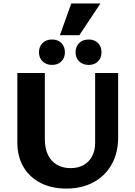

<svg xmlns="http://www.w3.org/2000/svg" viewBox="-20 -1083 787 1118"><path d="M366 15Q280 15 216 -18Q152 -51 116.5 -111Q81 -171 81 -254V-658H241V-274Q241 -219 259.5 -181Q278 -143 312 -123.5Q346 -104 391 -104Q435 -104 467 -122Q499 -140 516.5 -173.5Q534 -207 534 -251V-658H668V-284Q668 -193 630.5 -126Q593 -59 525 -22Q457 15 366 15ZM283 -705Q249 -705 228 -725.5Q207 -746 207 -778Q207 -812 228 -832.5Q249 -853 283 -853Q317 -853 337.5 -832.5Q358 -812 358 -778Q358 -746 337.5 -725.5Q317 -705 283 -705ZM497 -705Q462 -705 441 -725.5Q420 -746 420 -778Q420 -812 441 -832.5Q462 -853 497 -853Q530 -853 550.5 -832.5Q571 -812 571 -778Q571 -746 550.5 -725.5Q530 -705 497 -705ZM329 -878 395 -1063H565L442 -878Z"/></svg>

Font: Ysabeau Office ExtraBold
Style: Regular
Weight: 800
Designer: Christian Thalmann (Catharsis Fonts)
Version: Version 2.001;gftools[0.9.30]; featfreeze: tnum,lnum,ss02